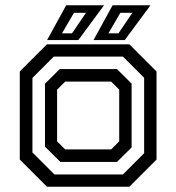

<svg xmlns="http://www.w3.org/2000/svg" viewBox="-20 -708 668 728"><path d="M158 0 55 -103V-437L158 -540H470.5L573.5 -437V-103L470.5 0ZM186.5 -46.5H446L526.5 -127V-413L446 -493.5H184L103 -412.5V-130ZM209 -94 150.5 -152V-390.5L206.5 -446H423.5L479 -391V-149L423.5 -94ZM227 -141.5H401.5L432 -172V-368L401.5 -398.5H227L196.5 -368V-172ZM334.5 -556 407 -688H550.5L453 -556ZM215 -581.5H253L306 -659.5H260.5ZM158.5 -556 231 -688H374.5L277 -556ZM391 -581.5H429L482 -659.5H436.5Z"/></svg>

Font: Tourney Thin Medium
Style: Regular
Weight: 500
Version: Version 1.015